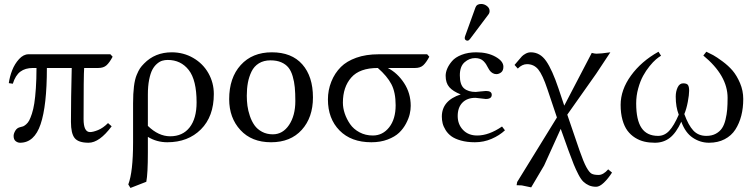

<svg xmlns="http://www.w3.org/2000/svg" viewBox="-20 -700 3762 958"><path d="M530.8 -429.2 542 -417Q526.4 -387.7 511.5 -374.3Q496.6 -360.8 470.2 -360.8H399.9Q397 -324.7 397 -106Q397 -41 429.2 -41Q444.3 -41 469.2 -51Q494.1 -61 519 -85.9L537.1 -69.8Q476.1 12.2 421.9 12.2Q371.6 12.2 352.8 -10.7Q334 -33.7 334 -91.8Q334 -207 337.9 -360.8H213.9Q213.9 -172.9 182.6 -80.3Q151.4 12.2 80.1 12.2Q68.4 12.2 58.1 4.2Q47.9 -3.9 47.9 -22Q47.9 -33.2 56.4 -47.9Q64.9 -62.5 82 -65.9Q89.8 -67.4 95.5 -69.6Q101.1 -71.8 110.1 -79.3Q119.1 -86.9 125.5 -98.6Q131.8 -110.4 139.2 -132.6Q146.5 -154.8 151.1 -184.3Q155.8 -213.9 158.9 -259.3Q162.1 -304.7 162.1 -360.8H144Q106 -360.8 81.5 -342.5Q57.1 -324.2 43.9 -282.2L23.9 -285.2Q28.3 -317.4 40.8 -349.4Q53.2 -381.3 75.2 -405.3Q97.2 -429.2 122.1 -429.2Z M960.9 -189Q960.9 -300.8 921.6 -350.8Q882.3 -400.9 816.9 -400.9Q802.7 -400.9 790 -397.2Q777.3 -393.6 763.7 -382.1Q750 -370.6 740.2 -352.3Q730.5 -334 724.1 -302Q717.8 -270 717.8 -228V-71.8Q771 -20 829.1 -20Q891.6 -20 926.3 -64.5Q960.9 -108.9 960.9 -189ZM710 207 630.9 237.8 620.1 220.2Q644 158.2 644 9.8V-184.1Q644 -233.4 648.4 -268.8Q652.8 -304.2 661.9 -325.9Q670.9 -347.7 678.5 -358.9Q686 -370.1 698.7 -382.8Q753.4 -439 836.9 -439Q895.5 -439 944.1 -410.9Q992.7 -382.8 1019.8 -335Q1046.9 -287.1 1046.9 -231Q1046.9 -118.7 982.4 -54.4Q918 9.8 814.9 9.8Q761.7 9.8 717.8 -17.1V61Q717.8 167 710 207Z M1329.6 -398.9Q1295.9 -398.9 1271.7 -384Q1247.6 -369.1 1234.9 -342.8Q1222.2 -316.4 1216.8 -286.9Q1211.4 -257.3 1211.4 -222.2Q1211.4 -196.8 1214.6 -172.4Q1217.8 -147.9 1226.8 -121.3Q1235.8 -94.7 1249.8 -75Q1263.7 -55.2 1287.4 -42.5Q1311 -29.8 1341.3 -29.8Q1391.1 -29.8 1422.4 -76.7Q1453.6 -123.5 1453.6 -195.8Q1453.6 -235.4 1450.9 -263.9Q1448.2 -292.5 1440.4 -319.3Q1432.6 -346.2 1419.2 -362.8Q1405.8 -379.4 1383.3 -389.2Q1360.8 -398.9 1329.6 -398.9ZM1123.5 -205.1Q1123.5 -312 1181.2 -375.5Q1238.8 -439 1336.4 -439Q1435.5 -439 1488.5 -378.7Q1541.5 -318.4 1541.5 -213.9Q1541.5 -113.8 1485.6 -52Q1429.7 9.8 1332.5 9.8Q1235.8 9.8 1179.7 -51Q1123.5 -111.8 1123.5 -205.1Z M1840.3 -23.9Q1889.6 -23.9 1921.9 -64.9Q1954.1 -106 1954.1 -174.8Q1954.1 -239.3 1932.9 -279.8Q1911.6 -320.3 1865.2 -360.8Q1774.4 -360.8 1732.7 -313.2Q1690.9 -265.6 1690.9 -188Q1690.9 -161.1 1700.2 -133.5Q1709.5 -106 1726.8 -80.8Q1744.1 -55.7 1773.9 -39.8Q1803.7 -23.9 1840.3 -23.9ZM2051.3 -360.8H1915Q1963.4 -335.9 1996.3 -285.4Q2029.3 -234.9 2029.3 -171.9Q2029.3 -152.3 2024.4 -130.9Q2019.5 -109.4 2005.9 -83.5Q1992.2 -57.6 1971.2 -37.6Q1950.2 -17.6 1914.3 -3.9Q1878.4 9.8 1833 9.8Q1731.9 9.8 1674.1 -49.1Q1616.2 -107.9 1616.2 -204.1Q1616.2 -250 1633.1 -292.5Q1649.9 -335 1681.2 -366.2Q1709.5 -394.5 1757.6 -411.9Q1805.7 -429.2 1870.1 -429.2H2111.3L2122.1 -417Q2106.4 -387.7 2091.8 -374.3Q2077.1 -360.8 2051.3 -360.8Z M2263.7 -121.1Q2263.7 -79.6 2290.3 -51.8Q2316.9 -23.9 2360.8 -23.9Q2419.4 -23.9 2484.9 -68.8L2499.5 -49.8Q2471.7 -23.9 2432.6 -7.1Q2393.6 9.8 2349.6 9.8Q2310.1 9.8 2279.8 1.2Q2249.5 -7.3 2231.9 -20.3Q2214.4 -33.2 2203.4 -51Q2192.4 -68.8 2188.5 -85Q2184.6 -101.1 2184.6 -118.2Q2184.6 -198.2 2278.8 -229Q2240.2 -244.1 2221.9 -265.1Q2203.6 -286.1 2203.6 -321.8Q2203.6 -338.9 2211.4 -357.4Q2219.2 -376 2235.4 -395Q2251.5 -414.1 2283.2 -426.5Q2314.9 -439 2356.4 -439Q2412.6 -439 2452.1 -417Q2491.7 -395 2491.7 -367.2Q2491.7 -347.7 2480.5 -338.9Q2469.2 -330.1 2456.5 -330.1Q2446.3 -330.1 2438 -335.2Q2429.7 -340.3 2425 -346.2Q2420.4 -352.1 2414.6 -362.8Q2409.2 -373.5 2405 -379.9Q2400.9 -386.2 2393.3 -394.3Q2385.7 -402.3 2375 -406.2Q2364.3 -410.2 2350.6 -410.2Q2321.8 -410.2 2298.1 -389.4Q2274.4 -368.7 2274.4 -324.2Q2274.4 -276.9 2295.4 -259Q2316.4 -241.2 2353.5 -241.2L2377.9 -243.7Q2402.3 -246.1 2404.8 -246.1Q2433.6 -246.1 2433.6 -227.1Q2433.6 -206.1 2403.8 -206.1Q2399.9 -206.1 2378.4 -209Q2356.9 -211.9 2352.5 -211.9Q2310.5 -211.9 2287.1 -187.7Q2263.7 -163.6 2263.7 -121.1ZM2380.9 -680.2Q2396.5 -680.2 2409.7 -669.9Q2422.9 -659.7 2422.9 -645Q2422.9 -634.8 2416.5 -627L2324.7 -504.9Q2318.8 -497.1 2312.5 -497.1Q2306.6 -497.1 2302.7 -500.7Q2298.8 -504.4 2298.8 -509.8Q2298.8 -514.2 2300.8 -520L2352.5 -663.1Q2358.4 -680.2 2380.9 -680.2Z M2711.4 -254.9Q2687.5 -326.7 2665.8 -353.3Q2644 -379.9 2609.4 -379.9Q2585.4 -379.9 2563.5 -357.9L2547.4 -376Q2553.7 -382.8 2565.7 -397.5Q2577.6 -412.1 2584.2 -418.9Q2590.8 -425.8 2603 -432.4Q2615.2 -439 2628.4 -439Q2674.8 -439 2705.1 -395.3Q2735.4 -351.6 2766.6 -258.8L2795.4 -172.9L2932.6 -436Q2948.7 -432.1 2955.6 -432.1Q2966.3 -432.1 2983.6 -433.8Q3001 -435.5 3013.2 -437.5L3025.4 -439L2954.6 -332L2810.5 -127.9L2871.6 50.8Q2891.6 108.4 2906 134.5Q2920.4 160.6 2932.1 166.7Q2943.8 172.9 2966.8 172.9Q2990.2 172.9 3014.6 145L3033.7 161.1Q3014.6 190.9 2993.2 211.4Q2971.7 231.9 2954.6 231.9Q2934.6 231.9 2918.9 225.1Q2903.3 218.3 2891.1 206.8Q2878.9 195.3 2866.2 170.9Q2853.5 146.5 2843 120.8Q2832.5 95.2 2816.4 50.8L2777.8 -57.1L2694.8 126L2630.4 234.9L2583.5 225.1L2557.6 224.1L2560.5 208L2758.8 -113.8Z M3688.5 -206.1Q3688.5 -161.1 3678.7 -122.8Q3668.9 -84.5 3649.2 -53.7Q3629.4 -22.9 3595.7 -5.4Q3562 12.2 3517.6 12.2Q3474.1 12.2 3436.8 -12.7Q3399.4 -37.6 3379.4 -92.8Q3354 -37.1 3322.5 -12.5Q3291 12.2 3247.6 12.2Q3219.2 12.2 3195.1 6.6Q3170.9 1 3148.7 -12.9Q3126.5 -26.9 3110.8 -47.9Q3095.2 -68.8 3085.9 -101.8Q3076.7 -134.8 3076.7 -176.8Q3076.7 -251.5 3128.2 -322.8Q3179.7 -394 3265.6 -441.9L3278.3 -421.9Q3267.6 -416 3253.2 -403.8Q3238.8 -391.6 3220.9 -369.6Q3203.1 -347.7 3188.7 -321.3Q3174.3 -294.9 3164.3 -258.5Q3154.3 -222.2 3154.3 -184.1Q3154.3 -100.6 3181.2 -61.3Q3208 -22 3263.7 -22Q3295.4 -22 3319.1 -47.4Q3342.8 -72.8 3366.7 -127.9Q3351.6 -166 3351.6 -217.8Q3351.6 -243.7 3361.1 -263.9Q3370.6 -284.2 3388.7 -284.2Q3407.2 -284.2 3412.8 -275.6Q3418.5 -267.1 3418.5 -247.1Q3418.5 -227.1 3411.9 -191.9Q3405.3 -156.7 3394.5 -130.9Q3414.6 -75.2 3439.5 -48.6Q3464.4 -22 3504.4 -22Q3531.7 -22 3551.5 -32.7Q3571.3 -43.5 3582.5 -60.3Q3593.8 -77.1 3600.1 -103.5Q3606.4 -129.9 3608.4 -154.3Q3610.4 -178.7 3610.4 -211.9Q3610.4 -323.2 3489.3 -422.9L3504.4 -441.9Q3521.5 -434.1 3538.6 -424.8Q3555.7 -415.5 3585 -393.8Q3614.3 -372.1 3635.3 -347.7Q3656.2 -323.2 3672.4 -285.4Q3688.5 -247.6 3688.5 -206.1Z"/></svg>

Font: Linux Biolinum
Style: Regular
Weight: 400
Designer: Philipp H. Poll
Foundry: Philipp H. Poll
Version: Version 0.6.4